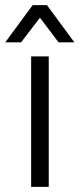

<svg xmlns="http://www.w3.org/2000/svg" viewBox="-38 -726 309 746"><path d="M83 -506.8H151.4V0H83ZM88.9 -706.1H144.5L251 -561.5H189.5L117.2 -657.2L43.9 -561.5H-17.6Z"/></svg>

Font: Dinish
Style: Regular
Weight: 400
Designer: Bert Driehuis
Foundry: Playbeing
Version: Version 3.006; git-39231f3c-release